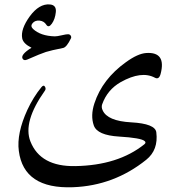

<svg xmlns="http://www.w3.org/2000/svg" viewBox="-20 -635 805 857"><path d="M671.4 -288.1Q611.3 -320.3 519 -268.6Q459 -234.4 436 -169.4Q431.6 -156.7 438 -143.1Q459 -94.7 565.9 -88.9Q672.9 -83 677.7 -44.4Q687.5 34.2 632.8 78.1Q488.8 193.8 305.7 200.7Q85.9 209 64 38.6Q53.7 -39.1 102.1 -144.5Q128.4 -201.2 165 -246.1Q174.8 -257.8 180.7 -248Q186.5 -238.3 180.2 -230Q81.5 -90.8 115.7 -3.9Q160.2 109.4 316.4 106.4Q506.8 103 624 9.3Q633.8 1.5 625.5 -5.4Q609.4 -19.5 511.7 -25.4Q414.1 -31.2 398.7 -75Q383.3 -118.7 401.4 -173.8Q437 -282.2 542 -357.4Q595.2 -396 632.8 -398.4Q723.1 -404.3 696.8 -304.7Q689.5 -278.3 671.4 -288.1ZM261.7 -420.9Q207.5 -410.2 185.1 -403.1Q162.6 -396 100.6 -368.7Q87.4 -363.3 81.5 -372.1Q69.3 -390.1 120.6 -421.9Q83.5 -440.4 79.1 -463.9Q71.3 -504.4 112.8 -562Q154.8 -619.1 202.1 -615.2Q232.4 -612.8 229.2 -581.3Q226.1 -549.8 211.4 -529.3Q196.8 -508.8 186.5 -524.9Q176.3 -541 156.5 -543Q136.7 -544.9 125.5 -531.7Q114.3 -518.6 127.4 -505.9Q160.6 -474.6 224.6 -472.7Q234.9 -472.7 255.4 -477.5Q275.9 -482.4 283.9 -482.2Q292 -481.9 295.7 -475.8Q299.3 -469.7 296.9 -464.4Q277.8 -424.3 261.7 -420.9Z"/></svg>

Font: Amiri Quran Colored
Style: Regular
Weight: 400
Designer: Khaled Hosny
Version: Version 000.111